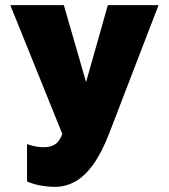

<svg xmlns="http://www.w3.org/2000/svg" viewBox="-20 -529 656 746"><path d="M194 197Q165 197 136 191.5Q107 186 85 176V31Q106 38 121 40.5Q136 43 151 43Q172 43 189.5 34.5Q207 26 218.5 0.5Q230 -25 234 -75L239 33L20 -509H228L322 -184H307L399 -509H596L404 -10Q375 65 342 110.5Q309 156 272 176.5Q235 197 194 197Z"/></svg>

Font: Maven Pro Black
Style: Regular
Weight: 900
Designer: Joe Prince
Foundry: Joe Prince
Version: Version 2.103